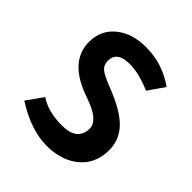

<svg xmlns="http://www.w3.org/2000/svg" viewBox="-182 -767 900 900"><g transform="rotate(45 268.0 -316.5)"><path d="M472 -581Q454 -554 416 -500Q336 -535 273 -535Q190 -535 190 -473Q190 -445 209 -429Q228 -413 288 -390Q396 -348 443.5 -299Q491 -250 491 -181Q491 -84 418 -31Q358 12 269 12Q164 12 45 -64L103 -145Q161 -106 252 -106Q355 -106 355 -189Q355 -243 244 -281Q65 -341 65 -473Q65 -553 125 -600Q181 -645 274 -645Q380 -645 472 -581Z"/></g></svg>

Font: Tajawal
Style: Bold
Weight: 700
Designer: Boutros Fonts
Foundry: Created by Boutros International 2017
Version: Version 1.700